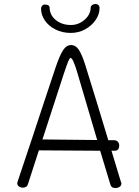

<svg xmlns="http://www.w3.org/2000/svg" viewBox="-20 -938 702 968"><path d="M592 -13Q592 -2 583 4Q574 10 561 10Q542 10 537 -6L485 -178L176 -180L121 -10Q116 8 96 8Q84 8 75.5 2Q67 -4 67 -14Q67 -15 69 -23Q151 -267 205 -432L261 -600Q281 -659 298 -685Q315 -711 339 -711Q361 -711 377 -687.5Q393 -664 410 -610Q469 -421 526 -231H556Q567 -231 574 -223.5Q581 -216 581 -205Q581 -178 558 -178H542L589 -23Q592 -17 592 -13ZM470 -232 370 -571Q360 -606 351 -626Q342 -646 336 -646Q331 -646 323.5 -627.5Q316 -609 303 -570L194 -235ZM187 -895Q187 -903 192.5 -909Q198 -915 206 -915Q229 -915 230 -900Q231 -861 262 -836.5Q293 -812 337 -812Q376 -812 406 -838Q436 -864 437 -897Q437 -907 444.5 -912.5Q452 -918 461 -918Q470 -918 476 -912.5Q482 -907 482 -898Q482 -866 462 -837Q442 -808 409 -790Q376 -772 337 -772Q294 -772 259.5 -789.5Q225 -807 206 -835Q187 -863 187 -895Z"/></svg>

Font: Mali Light
Style: Regular
Weight: 300
Designer: Kitiyaporn Chalermlarp | Katatrad Aksorn Co.,Ltd.
Foundry: Cadson Demak Co.,Ltd.
Version: Version 1.000; ttfautohint (v1.6)